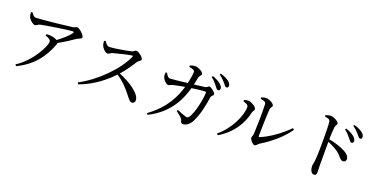

<svg xmlns="http://www.w3.org/2000/svg" viewBox="-20 -1638 5001 2541"><g transform="rotate(20 2480.0 -368.0)"><path d="M423 -473C466 -457 503 -441 503 -410C503 -343 377 -100 180 24L196 44C414 -63 527 -211 604 -415C607 -422 607 -428 607 -433C695 -481 781 -538 824 -569C847 -585 891 -589 891 -616C891 -648 812 -717 782 -717C763 -717 752 -702 726 -698C665 -689 294 -648 222 -648C192 -648 179 -670 157 -700L137 -695C138 -671 140 -648 149 -629C163 -596 213 -552 241 -552C267 -552 271 -573 310 -582C419 -604 693 -646 740 -646C760 -646 765 -642 753 -623C725 -583 653 -517 580 -464C562 -476 531 -488 493 -492C473 -495 455 -494 428 -492Z M1175 -668C1176 -641 1181 -618 1187 -603C1199 -575 1241 -527 1274 -527C1300 -527 1306 -547 1338 -556C1391 -571 1527 -605 1589 -614C1600 -616 1606 -613 1601 -599C1511 -397 1272 -156 1037 -34L1051 -11C1257 -86 1402 -213 1495 -310C1586 -254 1642 -191 1703 -116C1750 -58 1768 -27 1799 -27C1826 -27 1840 -49 1840 -71C1840 -163 1682 -269 1519 -335C1590 -414 1648 -505 1681 -557C1694 -576 1729 -586 1729 -608C1729 -634 1656 -693 1623 -693C1606 -693 1593 -671 1571 -665C1518 -652 1327 -617 1268 -617C1234 -617 1213 -651 1195 -676Z M2767 -615C2786 -591 2798 -571 2814 -571C2830 -571 2842 -582 2842 -600C2842 -620 2833 -637 2809 -659C2782 -684 2741 -705 2689 -724L2677 -708C2721 -674 2747 -642 2767 -615ZM2857 -690C2878 -666 2889 -644 2906 -644C2923 -644 2933 -654 2933 -673C2933 -694 2922 -713 2896 -735C2871 -755 2830 -774 2777 -790L2766 -774C2813 -740 2836 -715 2857 -690ZM2397 -126C2456 -79 2486 -61 2495 -25C2502 0 2511 10 2532 10C2573 10 2623 -25 2649 -76C2707 -187 2734 -324 2753 -449C2758 -480 2786 -478 2786 -501C2786 -526 2719 -579 2695 -579C2677 -579 2668 -555 2640 -552L2490 -533L2512 -635C2521 -674 2545 -674 2545 -699C2545 -726 2472 -767 2428 -768C2407 -769 2374 -758 2353 -751V-732C2372 -728 2398 -723 2416 -714C2431 -707 2434 -699 2433 -680C2433 -651 2421 -579 2408 -524C2301 -511 2194 -499 2164 -499C2135 -499 2119 -530 2102 -559L2084 -554C2082 -531 2081 -507 2089 -487C2098 -461 2141 -410 2169 -410C2190 -410 2200 -424 2231 -432C2259 -439 2335 -454 2392 -464C2349 -319 2270 -135 2036 35L2051 54C2357 -97 2442 -354 2476 -477C2538 -486 2619 -497 2666 -497C2673 -497 2677 -493 2677 -485C2677 -421 2639 -188 2577 -110C2563 -93 2553 -91 2527 -98C2506 -104 2455 -124 2408 -144Z M3385 -677 3386 -657C3436 -650 3463 -639 3464 -613C3470 -517 3464 -252 3460 -197C3457 -157 3445 -150 3445 -130C3445 -108 3491 -52 3517 -52C3539 -52 3554 -82 3577 -96C3710 -176 3854 -295 3940 -423L3920 -439C3821 -337 3683 -234 3548 -177C3537 -172 3530 -176 3530 -189C3530 -264 3538 -518 3543 -568C3547 -600 3568 -602 3568 -625C3568 -652 3499 -692 3454 -692C3431 -692 3412 -688 3385 -677ZM3183 -548C3210 -540 3257 -526 3257 -495C3257 -367 3157 -157 3000 -29L3016 -10C3206 -122 3303 -286 3337 -444C3342 -469 3361 -479 3361 -501C3361 -534 3285 -576 3247 -578C3223 -579 3200 -573 3183 -568Z M4664 -567C4684 -542 4695 -522 4711 -522C4728 -522 4739 -533 4739 -551C4739 -571 4730 -590 4705 -612C4678 -636 4638 -656 4586 -675L4573 -659C4618 -625 4643 -593 4664 -567ZM4750 -658C4772 -632 4783 -612 4800 -612C4817 -612 4826 -621 4826 -639C4826 -661 4816 -681 4789 -701C4764 -722 4724 -741 4671 -756L4659 -741C4707 -707 4729 -681 4750 -658ZM4264 -747 4265 -728C4314 -721 4339 -714 4343 -681C4349 -633 4350 -520 4350 -438C4350 -367 4350 -212 4342 -137C4338 -97 4329 -78 4329 -55C4329 -9 4349 45 4388 45C4415 45 4425 31 4425 -3C4425 -18 4423 -49 4422 -96C4421 -197 4421 -352 4422 -429C4486 -403 4535 -376 4575 -347C4640 -293 4650 -253 4691 -253C4717 -253 4731 -273 4731 -295C4731 -332 4704 -358 4670 -380C4615 -414 4519 -447 4422 -465C4423 -522 4425 -590 4431 -634C4435 -668 4454 -674 4454 -697C4454 -723 4380 -764 4335 -764C4314 -764 4290 -755 4264 -747Z"/></g></svg>

Font: Noto Serif TC Medium
Style: Regular
Weight: 500
Designer: Ryoko NISHIZUKA 西塚涼子 (kana & ideographs); Frank Grießhammer (Latin, Greek & Cyrillic); Wenlong ZHANG 张文龙 (bopomofo); San
Foundry: Adobe
Version: Version 2.001;hotconv 1.1.0;makeotfexe 2.6.0